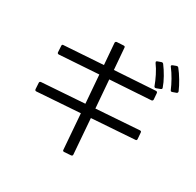

<svg xmlns="http://www.w3.org/2000/svg" viewBox="-191 -1085 1383 1355"><g transform="rotate(30 500.0 -408.0)"><path d="M934 -693Q928 -693 925 -700Q911 -734 889 -773Q867 -812 843 -843Q840 -846 840 -850Q840 -856 848 -859L875 -869Q877 -870 881 -870Q886 -870 891 -865Q915 -835 938.5 -795.5Q962 -756 977 -721Q978 -719 978 -715Q978 -708 971 -705L940 -694Q938 -693 934 -693ZM822 -659Q815 -659 812 -666Q799 -702 779 -742Q759 -782 736 -813Q733 -818 733 -821Q733 -826 741 -829L769 -839Q771 -840 775 -840Q780 -840 785 -835Q810 -802 832.5 -762Q855 -722 867 -687Q868 -685 868 -682Q868 -675 860 -672L828 -660Q826 -659 822 -659ZM99 -587Q99 -597 110 -597L428 -618L414 -791Q414 -802 425 -804L479 -807H481Q492 -807 492 -796L506 -623L837 -644Q849 -644 850 -633L854 -583Q854 -572 843 -570L511 -549L529 -322L878 -346H880Q891 -346 891 -335L895 -285V-283Q895 -272 884 -272L535 -248L557 37V39Q557 48 546 50L491 54Q479 54 479 43L457 -242L108 -218H106Q97 -218 95 -229L92 -279V-281Q92 -290 103 -292L451 -316L433 -544L115 -523Q103 -523 102 -534L99 -585Z"/></g></svg>

Font: LINE Seed JP_TTF Regular
Style: Regular
Weight: 400
Designer: LINE & Fontrix & Fontworks
Version: Version 1.002